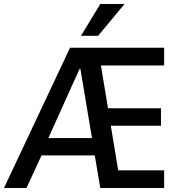

<svg xmlns="http://www.w3.org/2000/svg" viewBox="-28 -945 920 965"><path d="M-8 0 324 -705H797V-616H434L472 -659L520 -370L462 -401H781V-313H479L524 -343L573 -47L521 -89H797V0H476L442 -202L475 -164H156L198 -201L105 0ZM372 -599 206 -231 195 -251H456L438 -229L376 -599ZM379 -765 476 -925H598L465 -765Z"/></svg>

Font: Nunito Sans 7pt Condensed SemiBold
Style: Regular
Weight: 600
Width: 3
Designer: Vernon Adams
Foundry: Vernon Adams
Version: Version 3.101;gftools[0.9.27]